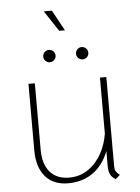

<svg xmlns="http://www.w3.org/2000/svg" viewBox="-56 -846 654 899"><g transform="rotate(-5 271.0 -396.0)"><path d="M472 -8 451 10Q433 -1 426 -15.5Q419 -30 419 -56V-125Q394 -60 345 -25Q296 10 228 10Q159 10 121 -34Q83 -78 83 -158V-470H113V-158Q113 -90 145 -53Q177 -16 236 -16Q304 -16 354 -68Q404 -120 419 -206V-470H449V-50Q449 -36 453.5 -28Q458 -20 472 -8ZM184 -802H222L275 -705H248ZM163 -591Q163 -603 171.5 -611.5Q180 -620 192 -620Q204 -620 212.5 -611.5Q221 -603 221 -591Q221 -579 212.5 -570.5Q204 -562 192 -562Q180 -562 171.5 -570.5Q163 -579 163 -591ZM317 -591Q317 -603 325.5 -611.5Q334 -620 346 -620Q358 -620 366.5 -611.5Q375 -603 375 -591Q375 -579 366.5 -570.5Q358 -562 346 -562Q334 -562 325.5 -570.5Q317 -579 317 -591Z"/></g></svg>

Font: KoHo ExtraLight
Style: Regular
Weight: 275
Version: Version 1.000; ttfautohint (v1.6)